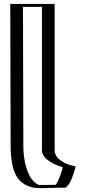

<svg xmlns="http://www.w3.org/2000/svg" viewBox="-20 -960 441 982"><path d="M59.5 -199C63 -108.5 83.9 -28.9 151.5 -3C170.5 4.3 209.5 0 293.6 0C322.3 -21.3 343.5 -113 343.5 -113C328.3 -113 235.6 -140.2 234.5 -191V-940H57.5ZM74.5 -199.3 72.5 -925H219.5V-190.8C220.7 -134.3 295.5 -108.8 325 -101.1C317.6 -74.7 301.5 -29.5 287.9 -15C205.1 -14.8 169.3 -12.2 156.9 -17C99.2 -39.1 78.1 -109.6 74.5 -199.3ZM74.5 -199.3C78.1 -109.6 99.2 -39.1 156.9 -17C169.3 -12.2 205.1 -14.8 287.9 -15C301.5 -29.5 317.6 -74.7 325 -101.1C295.5 -108.8 220.7 -134.3 219.5 -190.8V-925H72.5ZM59.5 -199 57.5 -940H234.5V-191C235.4 -148.8 297.7 -123.8 328.8 -115.6L343.5 -111.8L339.4 -97.1C330.7 -65.5 314.6 -21.5 294.4 0L287.9 0C205.2 0.2 171.3 4.6 151.5 -3C83.7 -29 63.2 -108.5 59.5 -199ZM99.5 -199.1 97.5 -925H194.5V-190.9C195.5 -144.9 261.4 -115.8 301.2 -104.6C295.9 -84.5 281.4 -36.9 265.3 -14.8C216.4 -14.3 185.3 -13.6 178.6 -14.1C130.3 -33.9 103 -109.5 99.5 -199.1ZM34.5 -199.2C38.1 -109.7 51.4 -36 128.3 -6.5C165.9 7.9 216 0.2 288.2 0L316.3 -0.1L325.6 -10C345 -30.6 358.7 -77.8 367.2 -108.4L347.9 -113.4C326.2 -119.1 260.6 -139.9 259.5 -190.9V-940H32.5Z"/></svg>

Font: Hussar Outliner
Style: Regular
Weight: 700
Foundry: Cannot Into Space Fonts
Version: Version 0.92